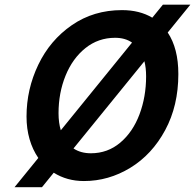

<svg xmlns="http://www.w3.org/2000/svg" viewBox="-20 -761 833 820"><path d="M604 -435.1Q604 -471.2 596.7 -499.5L293.9 -127Q324.7 -106.4 368.2 -106.4Q439.9 -106.4 493.7 -151.9Q547.4 -197.3 575.7 -272.5Q604 -347.7 604 -435.1ZM338.4 12.2Q266.1 12.2 209.5 -23.4L159.2 38.6H42L143.6 -86.4Q119.1 -122.1 106.2 -166.7Q93.3 -211.4 93.3 -263.2Q93.3 -379.9 143.6 -484.6Q193.8 -589.4 286.9 -653.6Q379.9 -717.8 501 -717.8Q576.2 -717.8 630.4 -685.5L675.8 -741.2H793L696.3 -622.1Q741.7 -554.2 741.7 -444.8Q741.7 -309.6 685.5 -205.3Q629.4 -101.1 536.6 -44.4Q443.8 12.2 338.4 12.2ZM239.7 -204.6 543.9 -579.1Q514.6 -599.6 471.7 -599.6Q399.9 -599.6 345 -555.7Q290 -511.7 260 -438Q230 -364.3 230 -277.3Q230 -236.8 239.7 -204.6Z"/></svg>

Font: Lesson One
Style: Bold Italic
Weight: 700
Italic angle: -14°
Designer: But Ko, Victor Gaultney, Annie Olsen, Julie Remington, Don Collingsworth, Eric Hays, Becca Hirsbrunner
Version: Version 1.100